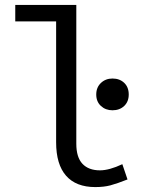

<svg xmlns="http://www.w3.org/2000/svg" viewBox="-20 -747 640 780"><path d="M208 -169V-660H42V-727H290V-163Q290 -108 315 -81.5Q340 -55 386 -55Q424 -55 477 -80L498 -18Q455 -1 428.5 6Q402 13 367 13Q289 13 248.5 -33Q208 -79 208 -169ZM371 -363Q371 -392 390 -410Q409 -428 437 -428Q466 -428 484.5 -410.5Q503 -393 503 -363Q503 -334 484.5 -316.5Q466 -299 437 -299Q409 -299 390 -316.5Q371 -334 371 -363Z"/></svg>

Font: Office Code Pro
Style: Regular
Weight: 400
Designer: Nathan Rutzky & Paul D. Hunt
Foundry: Adobe Systems Incorporated
Version: Version 1.004